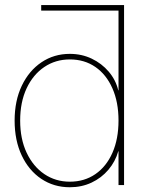

<svg xmlns="http://www.w3.org/2000/svg" viewBox="-20 -748 594 776"><path d="M469.7 -705.1H146.5V-727.5H481.4ZM262.2 8.8Q197.8 8.8 147.2 -24.9Q96.7 -58.6 67.9 -119.4Q39.1 -180.2 39.1 -260.7Q39.1 -340.8 68.1 -401.6Q97.2 -462.4 147.7 -496.3Q198.2 -530.3 262.2 -530.3Q310.1 -530.3 350.6 -511Q391.1 -491.7 419.4 -458.5Q447.8 -425.3 458 -382.8H459V-727.5H481.4V0H459V-136.7H458Q446.3 -95.2 418.2 -62Q390.1 -28.8 350.1 -10Q310.1 8.8 262.2 8.8ZM262.2 -13.7Q321.3 -13.7 365.7 -44.4Q410.2 -75.2 434.6 -130.9Q459 -186.5 459 -260.7Q459 -335.4 434.3 -391.1Q409.7 -446.8 365.5 -477.3Q321.3 -507.8 262.2 -507.8Q204.6 -507.8 159.2 -477.3Q113.8 -446.8 87.6 -391.1Q61.5 -335.4 61.5 -260.7Q61.5 -186.5 87.6 -130.9Q113.8 -75.2 159.2 -44.4Q204.6 -13.7 262.2 -13.7Z"/></svg>

Font: Inter 28pt Thin
Style: Regular
Weight: 250
Designer: Rasmus Andersson
Foundry: rsms
Version: Version 4.001;git-66647c0bb